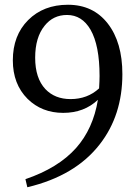

<svg xmlns="http://www.w3.org/2000/svg" viewBox="-20 -768 589 808"><path d="M95 20 87 -14Q225 -61 300 -145Q372 -226 392 -348Q334 -293 246 -293Q156 -293 96 -352Q34 -414 34 -514Q34 -619 98.5 -683.5Q163 -748 266 -748Q372 -748 433.5 -669Q495 -590 495 -456Q495 -283 400 -161Q297 -28 95 20ZM277 -351Q348 -351 397 -396Q399 -430 399 -448Q399 -577 361 -643Q325 -705 262 -705Q204 -705 168 -660Q128 -611 128 -525Q128 -439 171 -393Q211 -351 277 -351Z"/></svg>

Font: GenRyuMin TW M
Style: Regular
Weight: 500
Version: Version 1.501;PS 1;hotconv 16.6.51;makeotf.lib2.5.65220